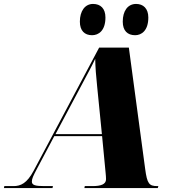

<svg xmlns="http://www.w3.org/2000/svg" viewBox="-77 -956 885 976"><path d="M610 -777C642 -777 677 -800 677 -867C677 -913 651 -936 615 -936C572 -936 547 -900 547 -846C547 -800 571 -777 610 -777ZM391 -777C424 -777 459 -800 459 -867C459 -913 434 -936 396 -936C355 -936 329 -900 329 -846C329 -800 353 -777 391 -777ZM-57 0H190L192 -10H148C102 -10 85 -15 85 -33C85 -47 91 -61 113 -102L199 -264H442L460 -76C461 -65 462 -56 462 -45C462 -19 436 -10 393 -10H354L352 0H725L728 -10H723C681 -10 671 -22 661 -97L578 -714H427L94 -88C60 -24 28 -10 -8 -10H-55ZM338 -524C370 -585 389 -618 407 -657C408 -609 411 -574 417 -515L441 -274H205Z"/></svg>

Font: Noto Serif Display Black
Style: Italic
Weight: 900
Italic angle: -12°
Designer: Monotype Design Team
Foundry: Monotype Imaging Inc.
Version: Version 2.009